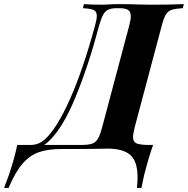

<svg xmlns="http://www.w3.org/2000/svg" viewBox="-174 -728 918 938"><path d="M724 -708 719 -688Q682 -686 664.5 -680Q647 -674 636.5 -657Q626 -640 616 -602L484 -106Q476 -72 476 -58Q476 -36 491 -28.5Q506 -21 543 -20H574Q554 35 530 128L517 190H495Q498 162 498 137Q498 61 463 29.5Q428 -2 351 -2Q324 -2 306 -1L185 0H125Q59 0 14.5 16Q-30 32 -65 73Q-100 114 -132 190H-154Q-133 134 -131 128Q-101 39 -90 -20H-24Q15 -20 45 -47Q103 -99 167 -242Q231 -385 290 -602Q299 -634 299 -650Q299 -672 284 -679Q269 -686 231 -688L236 -708Q268 -705 329 -705Q343 -705 352 -706Q376 -708 406 -708Q453 -708 509 -706L566 -705Q665 -705 724 -708ZM465 -648Q465 -671 451.5 -679.5Q438 -688 410 -688H396Q370 -688 355 -681Q340 -674 330 -656Q320 -638 310 -602Q259 -409 195 -253.5Q131 -98 61 -35Q54 -28 42 -20H226Q260 -20 277 -26.5Q294 -33 304.5 -50.5Q315 -68 325 -106L457 -602Q465 -632 465 -648Z"/></svg>

Font: Playfair Display SC
Style: Bold Italic
Weight: 700
Italic angle: -14°
Designer: Claus Eggers Sørensen
Foundry: Claus Eggers Sørensen
Version: Version 1.200; ttfautohint (v1.6)